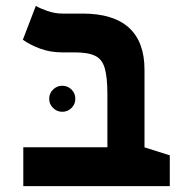

<svg xmlns="http://www.w3.org/2000/svg" viewBox="-20 -632 626 652"><path d="M556.6 -104.5V0H59.1V-131.8H470.2ZM470.7 -395V0H344.7V-311.5Q344.7 -369.1 335.9 -399.9Q327.1 -430.7 303.2 -442.4Q279.3 -454.1 233.9 -454.1H192.4Q150.9 -454.1 116.5 -466.8Q82 -479.5 57.6 -497.1L101.6 -611.8Q112.8 -605 138.9 -595.5Q165 -585.9 191.9 -585.9H260.3Q365.2 -585.9 418 -537.8Q470.7 -489.7 470.7 -395ZM191.4 -252.4Q173.3 -252.4 160.2 -265.4Q147 -278.3 147 -296.4Q147 -314.9 160.2 -327.9Q173.3 -340.8 191.4 -340.8Q210 -340.8 222.9 -327.9Q235.8 -314.9 235.8 -296.4Q235.8 -278.3 222.9 -265.4Q210 -252.4 191.4 -252.4Z"/></svg>

Font: Cascadia Code
Style: Regular
Weight: 400
Monospace: yes
Designer: Aaron Bell
Foundry: Saja Typeworks
Version: Version 2106.017